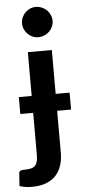

<svg xmlns="http://www.w3.org/2000/svg" viewBox="-83 -776 436 989"><g transform="rotate(-5 135.0 -281.0)"><path d="M80.5 -286.5V-513H204.5V-286.5H276.5V-199H204.5V17.5Q204.5 51 195.8 80.5Q187 110 167.8 132.2Q148.5 154.5 117.2 167.2Q86 180 41 180Q23.5 180 8.5 177.8Q-6.5 175.5 -22.5 170.5L-18 104Q-16.5 94 -10 91.2Q-3.5 88.5 15 88.5Q33.5 88.5 46.2 84.8Q59 81 66.5 72.8Q74 64.5 77.2 51Q80.5 37.5 80.5 17.5V-199H14V-286.5ZM221.5 -662.5Q221.5 -646.5 215 -632.5Q208.5 -618.5 197.8 -608Q187 -597.5 172.2 -591.2Q157.5 -585 141 -585Q125 -585 111 -591.2Q97 -597.5 86.5 -608Q76 -618.5 69.8 -632.5Q63.5 -646.5 63.5 -662.5Q63.5 -679 69.8 -693.5Q76 -708 86.5 -718.5Q97 -729 111 -735.2Q125 -741.5 141 -741.5Q157.5 -741.5 172.2 -735.2Q187 -729 197.8 -718.5Q208.5 -708 215 -693.5Q221.5 -679 221.5 -662.5Z"/></g></svg>

Font: Lato
Style: Bold
Weight: 700
Designer: Lukasz Dziedzic
Foundry: tyPoland Lukasz Dziedzic
Version: Version 2.007; 2014-02-27